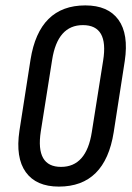

<svg xmlns="http://www.w3.org/2000/svg" viewBox="-20 -683 489 711"><path d="M198 8Q114 8 75.5 -45.5Q37 -99 52 -199L93 -462Q125 -663 296 -663Q380 -663 418.5 -610Q457 -557 442 -457L401 -193Q369 8 198 8ZM206 -65Q300 -65 320 -194L362 -459Q383 -590 287 -590Q193 -590 173 -461L131 -196Q111 -65 206 -65Z"/></svg>

Font: Sofia Sans Condensed Medium
Style: Italic
Weight: 500
Italic angle: -9°
Designer: Botio Nikoltchev, Ani Petrova
Foundry: lettersoup
Version: Version 4.101; ttfautohint (v1.8.4.7-5d5b)